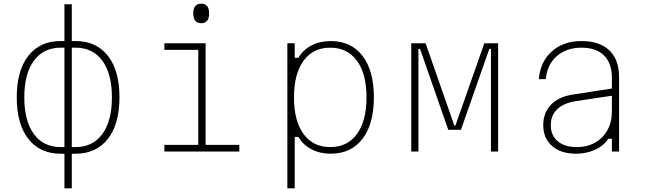

<svg xmlns="http://www.w3.org/2000/svg" viewBox="-20 -823 3540 1043"><path d="M330 200V12H309Q197 12 134 -68.5Q71 -149 71 -294Q71 -440 134 -520Q197 -600 309 -600H330V-800H370V-600H391Q503 -600 566 -520Q629 -440 629 -294Q629 -149 566 -68.5Q503 12 391 12H370V200ZM309 -24H330V-564H309Q216 -564 164 -493Q112 -422 112 -294Q112 -166 164 -95Q216 -24 309 -24ZM370 -24H391Q484 -24 536 -95Q588 -166 588 -294Q588 -422 536 -493Q484 -564 391 -564H370Z M873 -588H1097V-36H1280V0H873V-36H1057V-552H873ZM1073 -697Q1030 -697 1030 -750Q1030 -803 1073 -803Q1116 -803 1116 -750Q1116 -697 1073 -697Z M1541 200V-588H1581V-509H1601Q1626 -552 1672 -576Q1718 -600 1776 -600Q1887 -600 1949 -520Q2011 -440 2011 -294Q2011 -149 1949 -68.5Q1887 12 1776 12Q1718 12 1672 -12Q1626 -36 1601 -79H1581V200ZM1774 -24Q1867 -24 1919 -95Q1971 -166 1971 -294Q1971 -422 1919 -493Q1867 -564 1774 -564Q1681 -564 1629 -493Q1577 -422 1577 -294Q1577 -166 1629 -95Q1681 -24 1774 -24Z M2214 0V-588H2292L2448 -141H2454L2611 -588H2686V0H2647V-557H2638L2484 -118H2415L2262 -557H2253V0Z M3284 -69Q3260 -31 3212.5 -9.5Q3165 12 3109 12Q3027 12 2979 -30Q2931 -72 2931 -143Q2931 -210 2972.5 -253.5Q3014 -297 3089 -309L3304 -342V-400Q3304 -479 3261.5 -521.5Q3219 -564 3139 -564Q3057 -564 3004.5 -518Q2952 -472 2945 -393H2907Q2915 -488 2978 -544Q3041 -600 3139 -600Q3237 -600 3290 -549.5Q3343 -499 3343 -405V0H3304V-69ZM2972 -143Q2972 -88 3009.5 -56Q3047 -24 3112 -24Q3170 -24 3213 -48.5Q3256 -73 3280 -116.5Q3304 -160 3304 -219V-303L3104 -273Q3040 -262 3006 -229Q2972 -196 2972 -143Z"/></svg>

Font: Martian Mono Thin
Style: Regular
Weight: 100
Monospace: yes
Designer: Roman Shamin
Foundry: Evil Martians
Version: Version 1.000; ttfautohint (v1.8.4.7-5d5b)